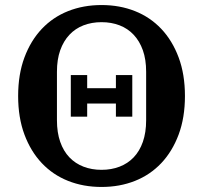

<svg xmlns="http://www.w3.org/2000/svg" viewBox="-20 -730 806 762"><path d="M261 -267V-432H326V-380H440V-432H505V-267H440V-319H326V-267ZM383 -56Q422 -56 454.5 -68.5Q487 -81 510.5 -105.5Q534 -130 547 -167Q560 -204 560 -253V-445Q560 -494 547 -530.5Q534 -567 510.5 -592Q487 -617 454.5 -629.5Q422 -642 383 -642Q344 -642 311.5 -629.5Q279 -617 255.5 -592Q232 -567 219 -530.5Q206 -494 206 -445V-253Q206 -204 219 -167Q232 -130 255.5 -105.5Q279 -81 311.5 -68.5Q344 -56 383 -56ZM383 12Q311 12 250.5 -12Q190 -36 146 -82.5Q102 -129 77 -196Q52 -263 52 -349Q52 -435 77 -502Q102 -569 146 -615.5Q190 -662 250.5 -686Q311 -710 383 -710Q455 -710 515.5 -686Q576 -662 620 -615.5Q664 -569 689 -502Q714 -435 714 -349Q714 -263 689 -196Q664 -129 620 -82.5Q576 -36 515.5 -12Q455 12 383 12Z"/></svg>

Font: IBM Plex Serif SmBld
Style: Regular
Weight: 600
Designer: Mike Abbink, Paul van der Laan, Pieter van Rosmalen
Foundry: Bold Monday
Version: Version 3.001